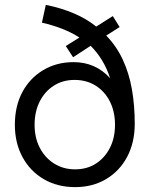

<svg xmlns="http://www.w3.org/2000/svg" viewBox="-20 -756 624 788"><path d="M288 12Q216 12 160 -20.5Q104 -53 72.5 -111Q41 -169 41 -244Q41 -320 71.5 -377.5Q102 -435 157 -468Q212 -501 282 -501Q372 -501 432 -435Q419 -475 399 -508Q379 -541 352 -568L280 -521L250 -567L306 -602Q244 -642 152 -663L168 -736Q232 -723 283.5 -701Q335 -679 375 -647L443 -690L471 -645L416 -610Q458 -567 484 -511Q510 -455 521.5 -389Q533 -323 533 -248Q533 -171 502 -112.5Q471 -54 415.5 -21Q360 12 288 12ZM288 -61Q337 -61 373.5 -84.5Q410 -108 431 -149Q452 -190 452 -244Q452 -298 431 -339.5Q410 -381 372.5 -404.5Q335 -428 286 -428Q238 -428 201 -404.5Q164 -381 143 -339.5Q122 -298 122 -244Q122 -190 143.5 -149Q165 -108 202.5 -84.5Q240 -61 288 -61Z"/></svg>

Font: Figtree Light
Style: Regular
Weight: 400
Version: Version 2.002